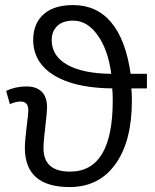

<svg xmlns="http://www.w3.org/2000/svg" viewBox="-20 -736 618 765"><path d="M503.4 -383.8Q505.4 -362.8 505.4 -333.5Q505.4 -173.3 439.9 -82Q374.5 9.3 257.3 9.3Q79.1 9.3 79.1 -147Q79.1 -172.9 85.9 -228.5Q92.8 -283.7 92.8 -294.4Q92.8 -315.4 84.7 -323.5Q76.7 -331.5 62 -331.5Q50.8 -331.5 38.6 -328.1Q26.4 -324.7 19.5 -320.8L4.4 -374Q42 -391.6 85.4 -391.6Q125 -391.6 146.2 -370.6Q167.5 -349.6 167.5 -307.6Q167.5 -291.5 160.6 -231.9Q153.3 -172.4 153.3 -146Q153.3 -52.2 258.8 -52.2Q429.2 -52.2 429.2 -335Q429.2 -363.8 427.2 -383.8Q326.2 -384.8 255.6 -408.4Q185.1 -432.1 148.7 -474.9Q112.3 -517.6 112.3 -576.7Q112.3 -642.1 153.6 -679Q194.8 -715.8 271 -715.8Q365.7 -715.8 423.6 -646.2Q481.4 -576.7 500.5 -441.9H565.4V-383.8ZM423.3 -441.9Q410.6 -537.6 369.1 -595.7Q327.6 -653.8 272 -653.8Q230 -653.8 208 -632.3Q186 -610.8 186 -576.7Q186 -512.7 248.3 -477.8Q310.5 -442.9 423.3 -441.9Z"/></svg>

Font: Bpm'online Open Sans
Style: Regular
Weight: 400
Foundry: Ascender Corporation
Version: Version 1.10